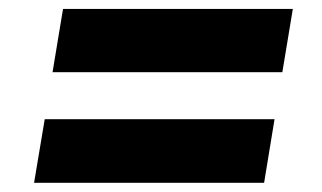

<svg xmlns="http://www.w3.org/2000/svg" viewBox="-20 -503 706 421"><path d="M54.7 -102.1 78.1 -241.7H582L559.1 -102.1ZM95.2 -344.7 118.2 -483.4H622.1L599.1 -344.7Z"/></svg>

Font: Inter Display ExtraBold
Style: Italic
Weight: 800
Italic angle: -9.39999°
Designer: Rasmus Andersson
Foundry: rsms
Version: Version 4.000;git-a52131595